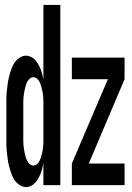

<svg xmlns="http://www.w3.org/2000/svg" viewBox="-20 -755 540 783"><path d="M86 8Q72 8 58.5 -1.5Q45 -11 37.5 -23.5Q30 -36 25 -50.5Q20 -65 16.5 -79.5Q13 -94 11 -109Q9 -124 7.5 -139.5Q6 -155 6 -170Q6 -185 6 -200V-320Q6 -335 6 -350Q6 -365 7.5 -380.5Q9 -396 11 -411Q13 -426 16.5 -440.5Q20 -455 25 -469.5Q30 -484 37.5 -496.5Q45 -509 58.5 -518.5Q72 -528 86 -528Q96 -528 106.5 -523Q117 -518 124 -510Q131 -502 136.5 -492Q142 -482 146 -472Q150 -462 152.5 -451.5Q155 -441 157 -430V-735H226V0H157V-90Q155 -79 152.5 -68.5Q150 -58 146 -48Q142 -38 136.5 -28Q131 -18 124 -10Q117 -2 106.5 3Q96 8 86 8ZM116 -80Q125 -80 131.5 -86Q138 -92 141.5 -99.5Q145 -107 147.5 -115.5Q150 -124 152 -132Q154 -140 155 -148.5Q156 -157 156.5 -165.5Q157 -174 157 -182.5Q157 -191 157 -200V-320Q157 -329 157 -337.5Q157 -346 156.5 -354.5Q156 -363 155 -371.5Q154 -380 152 -388Q150 -396 147.5 -404.5Q145 -413 141.5 -420.5Q138 -428 131 -434Q124 -440 116 -440Q108 -440 101 -434Q94 -428 90.5 -420.5Q87 -413 84.5 -404.5Q82 -396 80.5 -388Q79 -380 77.5 -371.5Q76 -363 75.5 -354.5Q75 -346 75 -337.5Q75 -329 75 -320V-200Q75 -191 75 -182.5Q75 -174 75.5 -165.5Q76 -157 77.5 -148.5Q79 -140 80.5 -132Q82 -124 84.5 -115.5Q87 -107 90.5 -99.5Q94 -92 101 -86Q108 -80 116 -80ZM273 0V-88L420 -432H273V-520H488V-432L342 -88H488V0Z"/></svg>

Font: Iosevka Semibold
Style: Regular
Weight: 600
Monospace: yes
Designer: Belleve Invis
Foundry: Belleve Invis
Version: Version 33.2.3; ttfautohint (v1.8.4)